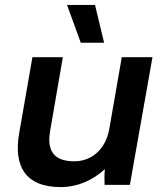

<svg xmlns="http://www.w3.org/2000/svg" viewBox="-20 -753 669 782"><path d="M227 9C295 9 357 -18 407 -64C405 -42 405 -16 406 0H509L601 -520H476L425 -227C410 -145 354 -96 282 -96C182 -96 174 -160 184 -219L236 -520H112L58 -210C35 -78 82 9 227 9ZM309 -579H404L367 -733H253Z"/></svg>

Font: Fixel Display SemiBold
Style: Italic
Weight: 600
Italic angle: -10°
Designer: AlfaBravo + MacPaw
Foundry: Kyrylo Tkachov, Marchela Mozhyna, Serhii Makarenko, Maria Weinstein, Zakhar Kryvoshyya
Version: Version 1.210;Glyphs 3.2 (3217)